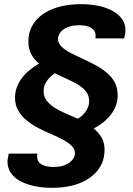

<svg xmlns="http://www.w3.org/2000/svg" viewBox="-20 -718 638 920"><path d="M230 182Q185 182 146 174Q107 166 77.5 150Q48 134 32 110.5Q16 87 16 57Q16 47 18.5 35.5Q21 24 22 18H159Q158 22 158 26Q158 30 158 32Q158 48 166.5 59Q175 70 193.5 76Q212 82 237 82Q271 82 293.5 72Q316 62 327.5 47Q339 32 339 16Q339 -4 323 -19.5Q307 -35 282 -48.5Q257 -62 226.5 -75Q196 -88 165.5 -103.5Q135 -119 109.5 -139.5Q84 -160 68 -187Q52 -214 52 -250Q52 -276 60.5 -299.5Q69 -323 84.5 -343.5Q100 -364 121 -381.5Q142 -399 167 -413Q144 -432 130 -458Q116 -484 116 -519Q116 -555 129 -583.5Q142 -612 165 -633.5Q188 -655 219.5 -669.5Q251 -684 288.5 -691Q326 -698 367 -698Q412 -698 451 -690Q490 -682 519 -666Q548 -650 564.5 -627Q581 -604 581 -574Q581 -564 579 -552Q577 -540 575 -534H437Q438 -538 438 -541.5Q438 -545 438 -548Q438 -563 429 -574Q420 -585 403 -591Q386 -597 361 -597Q326 -597 303.5 -587.5Q281 -578 269.5 -563Q258 -548 258 -532Q258 -512 273.5 -496Q289 -480 314.5 -466.5Q340 -453 370.5 -439Q401 -425 431 -409.5Q461 -394 487 -373.5Q513 -353 528.5 -325.5Q544 -298 544 -261Q544 -236 535.5 -212.5Q527 -189 511.5 -169Q496 -149 475 -132Q454 -115 429 -102Q453 -83 467 -58.5Q481 -34 481 -1Q481 36 468 65Q455 94 432 116Q409 138 377.5 153Q346 168 308.5 175Q271 182 230 182ZM353 -149Q371 -160 382.5 -173Q394 -186 400.5 -201.5Q407 -217 407 -234Q407 -260 393 -278.5Q379 -297 355.5 -311.5Q332 -326 302.5 -339Q273 -352 243 -367Q226 -356 214 -342.5Q202 -329 195.5 -314Q189 -299 189 -281Q189 -255 203.5 -236Q218 -217 241.5 -202Q265 -187 294.5 -174.5Q324 -162 353 -149Z"/></svg>

Font: Archivo SemiBold
Style: Bold Italic
Weight: 700
Italic angle: -10°
Version: Version 2.001